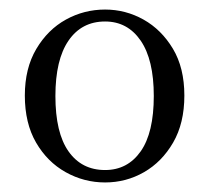

<svg xmlns="http://www.w3.org/2000/svg" viewBox="-20 -834 437 402"><path d="M200 -452Q156 -452 117.5 -473.5Q79 -495 55.5 -535.5Q32 -576 32 -634Q32 -691 56 -731.5Q80 -772 118 -793Q156 -814 200 -814Q243 -814 280.5 -793Q318 -772 342 -732Q366 -692 366 -634Q366 -576 342.5 -535.5Q319 -495 281.5 -473.5Q244 -452 200 -452ZM200 -478Q247 -478 274.5 -517Q302 -556 302 -633Q302 -709 274.5 -749Q247 -789 200 -789Q151 -789 123.5 -749Q96 -709 96 -633Q96 -556 123.5 -517Q151 -478 200 -478Z"/></svg>

Font: Early Summer Mincho
Style: Regular
Weight: 400
Designer: GuiWonder
Version: Version 1.002